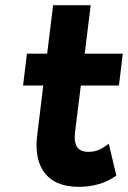

<svg xmlns="http://www.w3.org/2000/svg" viewBox="-20 -698 494 741"><path d="M429 -20 400 -143 388 -135C371 -123 353 -112 321 -112C280 -112 263 -136 270 -191L292 -368H439L454 -491H307L330 -678H185L162 -491H84L69 -368H147L123 -171C111 -67 151 23 283 23C363 23 404 -4 429 -20Z"/></svg>

Font: Bluebird
Style: SfBdObl
Weight: 700
Designer: Jasper
Foundry: Cannot Into Space Fonts
Version: Version 0.98